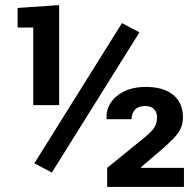

<svg xmlns="http://www.w3.org/2000/svg" viewBox="-20 -741 751 761"><path d="M49.8 0ZM709 0H404.8V-75.7L556.2 -198.7Q585.4 -223.1 594 -239.5Q602.5 -255.9 602.5 -275.9Q602.5 -294.9 591.1 -307.9Q579.6 -320.8 555.7 -320.8Q528.8 -320.8 515.1 -306.2Q501.5 -291.5 501.5 -268.6H403.3L402.3 -271.5Q399.4 -323.2 442.6 -359.9Q485.8 -396.5 558.1 -396.5Q628.4 -396.5 666.7 -364.7Q705.1 -333 705.1 -275.4Q705.1 -235.4 679 -204.8Q652.8 -174.3 592.3 -124L539.1 -78.6L540 -75.7H709ZM214.4 -324.2H111.8V-631.8H49.8V-709.5L214.4 -720.7ZM185.5 -57.1 116.2 -93.8 463.4 -649.4 532.7 -612.8Z"/></svg>

Font: TypoPRO Roboto Slab
Style: Bold
Weight: 700
Designer: Google
Version: Version 1.100263; 2013; ttfautohint (v0.94.20-1c74) -l 8 -r 